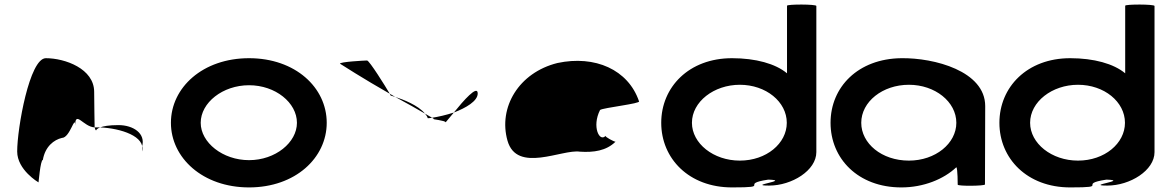

<svg xmlns="http://www.w3.org/2000/svg" viewBox="-20 -810 5090 838"><path d="M55 -149C55 -68 148 -14 148 -14C148 -6 156 -112 167 -112C177 -171 216 -200 250 -208C286 -208 308 -314 308 -261C308 -331 344 -256 393 -254C393 -281 391 -346 391 -409C391 -510 264 -556 180 -556C109 -556 55 -250 55 -149ZM393 -254C395 -246 397 -242 399 -241C399 -237 397 -246 417 -254ZM417 -254C431 -259 454 -264 497 -264C561 -264 617 -228 600 -170V-149C617 -215 507 -250 417 -254Z M726 -274C726 -121 865 8 1067 8C1269 8 1406 -121 1406 -274C1406 -428 1269 -556 1067 -556C865 -556 726 -428 726 -274ZM856 -274C856 -362 952 -438 1067 -438C1182 -438 1276 -362 1276 -274C1276 -188 1182 -111 1067 -111C952 -111 856 -188 856 -274Z M1464 -532C1464 -532 1568 -465 1681 -401C1663 -432 1592 -546 1582 -546C1572 -546 1461 -540 1464 -532ZM1681 -401C1683 -397 1685 -394 1685 -393C1685 -393 1693 -391 1705 -387C1697 -391 1689 -397 1681 -401ZM1705 -387C1757 -359 1804 -332 1835 -314C1805 -351 1739 -376 1705 -387ZM1835 -314C1840 -308 1845 -301 1847 -294C1853 -294 1859 -295 1866 -296C1859 -300 1848 -306 1835 -314ZM1866 -296C1872 -292 1875 -290 1874 -290C1862 -290 1925 -284 1925 -276C1925 -276 1941 -295 1961 -319C1928 -308 1892 -300 1866 -296ZM1961 -319C2014 -339 2065 -369 2065 -402C2065 -442 2002 -370 1961 -319Z M2195 -196C2236 -52 2434 -160 2511 -148C2571 -144 2626 -152 2666 -191C2658 -193 2621 -212 2623 -217C2597 -188 2562 -257 2599 -330C2613 -340 2779 -358 2769 -368C2722 -506 2577 -570 2413 -535C2244 -493 2154 -341 2195 -196ZM2623 -218V-217ZM2667 -192 2666 -191C2668 -191 2668 -191 2667 -190Z M2866 -274C2866 -118 2987 8 3175 8C3355 8 3201 -6 3333 -26C3436 -23 3235 0 3337 0C3436 0 3543 -66 3543 -146V-784C3543 -792 3415 -792 3415 -785V-490C3365 -532 3278 -556 3175 -556C2987 -556 2866 -430 2866 -274ZM3000 -274C3000 -366 3096 -440 3209 -440C3323 -440 3414 -366 3414 -274C3414 -184 3325 -109 3209 -109C3094 -109 3000 -184 3000 -274Z M3605 -274C3605 -118 3725 8 3914 8C4011 8 4099 -28 4154 -80C4160 -76 4160 -4 4160 -4C4160 3 4279 2 4279 -5L4280 -347C4280 -500 4057 -558 3914 -556C3725 -554 3605 -430 3605 -274ZM3739 -274C3739 -366 3832 -440 3947 -440C4061 -440 4154 -366 4154 -274C4154 -184 4063 -109 3947 -109C3828 -109 3739 -184 3739 -274Z M4342 -274C4342 -118 4463 8 4651 8C4831 8 4677 -6 4809 -26C4912 -23 4711 0 4813 0C4912 0 5019 -66 5019 -146V-784C5019 -792 4891 -792 4891 -785V-490C4841 -532 4754 -556 4651 -556C4463 -556 4342 -430 4342 -274ZM4476 -274C4476 -366 4572 -440 4685 -440C4799 -440 4890 -366 4890 -274C4890 -184 4801 -109 4685 -109C4570 -109 4476 -184 4476 -274Z"/></svg>

Font: Ampere
Style: Ext
Weight: 400
Version: Version 1